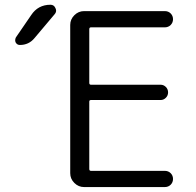

<svg xmlns="http://www.w3.org/2000/svg" viewBox="-20 -799 812 797"><path d="M357.4 -685.5Q350.6 -685.5 350.6 -677.7V-455.1Q350.6 -447.3 357.4 -447.3H646.5Q659.2 -447.3 668.5 -438Q677.7 -428.7 677.7 -415.5Q677.7 -402.3 668.5 -393.1Q659.2 -383.8 646.5 -383.8H357.4Q350.6 -383.8 350.6 -377V-97.7Q350.6 -89.8 357.4 -89.8H664.1Q678.7 -89.8 688.5 -80.1Q698.2 -70.3 698.2 -56.2Q698.2 -42 688.5 -32.2Q678.7 -22.5 664.1 -22.5H329.1Q305.7 -22.5 288.6 -39.6Q271.5 -56.6 271.5 -80.1V-695.3Q271.5 -718.8 288.6 -735.8Q305.7 -752.9 329.1 -752.9H664.1Q678.7 -752.9 688.5 -743.2Q698.2 -733.4 698.2 -719.2Q698.2 -705.1 688.5 -695.3Q678.7 -685.5 664.1 -685.5ZM123 -640.6Q99.6 -612.3 62.5 -612.3Q50.8 -612.3 44.9 -623Q43 -627.9 43 -631.8Q43 -637.7 45.9 -643.6L109.4 -736.3Q137.7 -779.3 189.5 -779.3Q204.1 -779.3 210 -765.6Q212.9 -759.8 212.9 -754.9Q212.9 -747.1 207 -740.2Z"/></svg>

Font: Gen Jyuu Gothic Normal
Style: Regular
Weight: 300
Designer: [Source Han Sans]
Ryoko NISHIZUKA  (kana & ideographs); Paul D. Hunt (Latin, Greek & Cyrillic); Wenlong ZHANG  (bopomofo
Version: Version 1.002.20150607